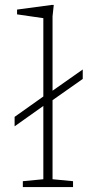

<svg xmlns="http://www.w3.org/2000/svg" viewBox="-20 -762 390 782"><path d="M194 -32 277.5 -24V0H73V-24L156.5 -32V-330.5L39.5 -247.5V-286L156.5 -369V-688L49.5 -703.5V-723L190.5 -742H199L194 -695.5V-392.5L317 -479V-440.5L194 -354Z"/></svg>

Font: Newsreader Caption ExtraLight
Style: Regular
Weight: 275
Designer: Hugues Gentile
Foundry: Production Type
Version: Version 1.001